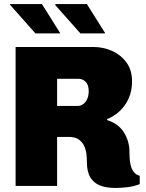

<svg xmlns="http://www.w3.org/2000/svg" viewBox="-20 -918 722 948"><path d="M550 10Q504 10 473 -2.5Q442 -15 425.5 -43Q409 -71 409 -119Q409 -134 407 -155Q405 -176 396.5 -195.5Q388 -215 370 -228.5Q352 -242 320 -242H262V0H57V-686H441Q490 -686 533.5 -666.5Q577 -647 604.5 -609.5Q632 -572 632 -516Q632 -469 615 -431.5Q598 -394 570 -368.5Q542 -343 509 -330V-325Q538 -316 559 -300Q580 -284 593 -262.5Q606 -241 612.5 -218Q619 -195 619 -173Q619 -158 620 -138.5Q621 -119 625.5 -101Q630 -83 640.5 -69Q651 -55 670 -50V-9Q643 2 611 6Q579 10 550 10ZM262 -395H364Q379 -395 391.5 -404.5Q404 -414 411 -430Q418 -446 418 -467Q418 -499 403 -514Q388 -529 367 -529H262ZM377 -753 251 -895 258 -898H409L500 -753ZM155 -753 29 -895 31 -898H187L278 -753Z"/></svg>

Font: Chivo Medium Black
Style: Regular
Weight: 900
Version: Version 2.002